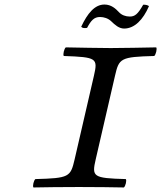

<svg xmlns="http://www.w3.org/2000/svg" viewBox="-20 -825 711 847"><path d="M552.6 -752C533.6 -752 516.5 -758.7 505 -771C490.2 -786.9 470.8 -805 440.8 -805C397.8 -805 365.8 -766 338.2 -707C342.8 -701 352.6 -700 364.1 -702C381.7 -735 395.2 -750 421.2 -750C438.2 -750 457.3 -744.2 470.8 -731C487.1 -715 505.4 -699 527.4 -699C573.4 -699 611.4 -738 637.2 -798C632.2 -802 622.8 -805 611.6 -804C587.9 -762 574.6 -752 552.6 -752ZM402.2 -122 487.4 -491C505.1 -568 511.5 -574 660.4 -578C667.8 -584 673.8 -610 669.2 -616C620 -615 515 -613 468.5 -613C424.5 -613 320 -615 270.2 -616C262.8 -610 256.8 -584 261.4 -578C407.3 -573 412.1 -568 394.4 -491L309.2 -122C291.2 -44 285 -39 136.1 -35C128.7 -29 122.9 -4 127.5 2C176.8 1 250 0 328 0C405.6 0 476.8 1 526.5 2C533.9 -4 539.7 -29 535.1 -35C390 -39 384.4 -45 402.2 -122Z"/></svg>

Font: Linux Libertine Mono O
Style: Mono Oblique
Weight: 400
Italic angle: -13°
Designer: Philipp H. Poll
Foundry: Philipp H. Poll
Version: Version 5.1.7